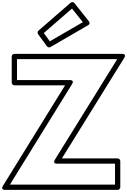

<svg xmlns="http://www.w3.org/2000/svg" viewBox="-25 -1773 1203 1818"><path d="M389.7 -1460.2 656.7 -1692 759.4 -1563.1 446.9 -1381.9ZM339.6 -1482.9C330.2 -1474.7 328.2 -1459.7 335.8 -1449.3L419.8 -1334.3C426.7 -1324.8 441.2 -1320.8 452.5 -1327.4L809.5 -1534.4C829.6 -1546 822.7 -1563.9 816.6 -1571.6L679.6 -1743.6C669.9 -1755.8 653.5 -1755.5 643.6 -1746.9ZM1085.1 -1213 494.8 -261.2C494.8 -261.2 468.1 -223 516 -223H1064V-25H68.8L657.3 -976.9C657.3 -976.9 683.9 -1015 636 -1015H136V-1213ZM1151.2 -1224.8C1176.5 -1265.5 1130 -1263 1130 -1263H111C100.3 -1263 86 -1253.1 86 -1238V-990C86 -979.3 95.9 -965 111 -965H591.2L2.7 -13.1C-22.4 27.6 24 25 24 25H1089C1099.7 25 1114 15.1 1114 0V-248C1114 -258.7 1104.1 -273 1089 -273H560.9Z"/></svg>

Font: Poland Can Into
Style: BigWritingsOLn
Weight: 700
Foundry: Cannot Into Space Fonts
Version: Version 0.92